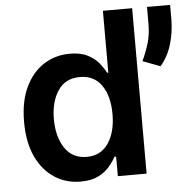

<svg xmlns="http://www.w3.org/2000/svg" viewBox="-52 -779 832 841"><g transform="rotate(-5 363.5 -358.5)"><path d="M559.7 0V-727.3H431.1V-455.3H425.8Q415.8 -475.1 397.9 -497.7Q380 -520.2 348.9 -536.4Q317.8 -552.6 269.9 -552.6Q206.7 -552.6 155.7 -520.2Q104.8 -487.9 74.8 -425.4Q44.7 -362.9 44.7 -272Q44.7 -182.2 74.2 -119.3Q103.7 -56.5 154.5 -23.4Q205.3 9.6 269.5 9.6Q316.4 9.6 347.3 -6Q378.2 -21.7 396.8 -43.9Q415.5 -66.1 425.8 -85.9H433.2V0ZM433.6 -272.7Q433.6 -193.5 400.2 -144.7Q366.8 -95.9 305.4 -95.9Q241.8 -95.9 208.8 -146Q175.8 -196 175.8 -272.7Q175.8 -349.1 208.5 -398.1Q241.1 -447.1 305.4 -447.1Q367.5 -447.1 400.6 -399.7Q433.6 -352.3 433.6 -272.7ZM726.6 -727.3V-662.3Q726.2 -607.6 710.8 -555.2Q695.3 -502.8 661.6 -463.4L584.5 -492.2Q601.6 -529.1 613.5 -567.8Q625.4 -606.5 625 -656.2V-727.3Z"/></g></svg>

Font: Inter UI Semi Bold
Style: Regular
Weight: 600
Designer: Rasmus Andersson
Foundry: rsms
Version: 3.2;8d6f07862